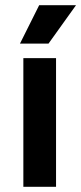

<svg xmlns="http://www.w3.org/2000/svg" viewBox="-20 -720 313 740"><path d="M196 0H70V-496H196ZM57 -552 131 -700H273L167 -552Z"/></svg>

Font: Rootstock Sans Headline
Style: Bold
Weight: 700
Designer: Florian Karsten
Foundry: Florian Karsten
Version: Version 2.000;FEAKit 1.0